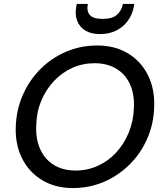

<svg xmlns="http://www.w3.org/2000/svg" viewBox="-20 -943 828 975"><path d="M350 12Q261 12 194.5 -28Q128 -68 92.5 -138Q57 -208 60 -298Q63 -386 96 -461Q129 -536 185.5 -592.5Q242 -649 316 -680.5Q390 -712 473 -712Q563 -712 629 -672.5Q695 -633 730.5 -563Q766 -493 763 -402Q761 -315 728 -239.5Q695 -164 638 -107.5Q581 -51 507.5 -19.5Q434 12 350 12ZM364 -77Q424 -77 477 -101Q530 -125 570 -168.5Q610 -212 634 -270.5Q658 -329 660 -397Q663 -467 639 -517.5Q615 -568 569 -595Q523 -622 460 -622Q399 -622 346.5 -598Q294 -574 253.5 -531Q213 -488 189 -430Q165 -372 164 -304Q161 -235 185 -183.5Q209 -132 255 -104.5Q301 -77 364 -77ZM488 -770Q442 -770 413 -788Q384 -806 372 -837Q360 -868 367 -908L370 -923H426Q419 -887 436 -867Q453 -847 502 -847Q549 -847 573 -867Q597 -887 604 -923H662L659 -907Q651 -867 628.5 -836.5Q606 -806 570.5 -788Q535 -770 488 -770Z"/></svg>

Font: DM Sans 17pt Medium
Style: Italic
Weight: 500
Italic angle: -10°
Version: Version 4.004;gftools[0.9.30]